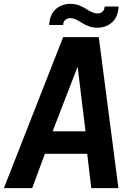

<svg xmlns="http://www.w3.org/2000/svg" viewBox="-51 -977 702 997"><path d="M492.2 -942.9H564.9Q561 -886.7 529.8 -859.9Q498.5 -833 453.1 -833Q431.2 -833 409.9 -840.8Q388.7 -848.6 375 -857.9Q361.3 -867.2 344.7 -875Q328.1 -882.8 314.9 -882.8Q298.3 -882.8 287.8 -873.5Q277.3 -864.3 276.9 -847.2H204.1Q208 -903.3 239.3 -930.2Q270.5 -957 315.9 -957Q337.9 -957 359.1 -949.2Q380.4 -941.4 394 -932.1Q407.7 -922.9 424.3 -915Q440.9 -907.2 454.1 -907.2Q470.7 -907.2 481.2 -916.5Q491.7 -925.8 492.2 -942.9ZM276.9 -784.2H461.9L564 0H422.9L401.9 -178.2H182.1L116.2 0H-30.8ZM352.1 -630.9 222.2 -294.9H393.1Z"/></svg>

Font: Cooper Hewitt
Style: Semibold Italic
Weight: 710
Designer: Village Type and Design LLC
Foundry: Cooper Hewitt Smithsonian Design Museum
Version: 1.000